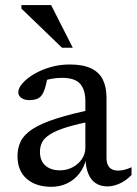

<svg xmlns="http://www.w3.org/2000/svg" viewBox="-20 -710 527 740"><path d="M351 -291 348.5 -245.5Q280.5 -233 238.5 -220Q196.5 -207 173.8 -192.8Q151 -178.5 142.5 -162Q134 -145.5 134 -125Q134 -90 155 -71.8Q176 -53.5 211 -53.5Q238 -53.5 260.2 -65.5Q282.5 -77.5 295.8 -97.2Q309 -117 309 -141V-321Q309 -364 288.8 -387Q268.5 -410 218.5 -410Q198 -410 176.5 -406Q155 -402 135 -394L165 -421.5Q162 -405 158.8 -390.5Q155.5 -376 151.5 -364.5Q147.5 -353 142 -344.5Q133.5 -332.5 121 -328.2Q108.5 -324 94 -324Q73.5 -324 62 -332.8Q50.5 -341.5 50.5 -354Q50.5 -370.5 66.8 -389Q83 -407.5 110.5 -424Q138 -440.5 173.8 -451Q209.5 -461.5 248.5 -461.5Q300 -461.5 331.2 -446.5Q362.5 -431.5 376.5 -402.8Q390.5 -374 390.5 -333.5V-102Q390.5 -85 395.8 -74Q401 -63 411 -57.8Q421 -52.5 436 -52.5Q447.5 -52.5 460.8 -56Q474 -59.5 487 -65.5V-35.5Q465 -13 440.5 -2.2Q416 8.5 394.5 8.5Q368 8.5 349.2 -3.8Q330.5 -16 320.5 -40Q310.5 -64 309.5 -99L313 -102.5Q306.5 -69 287.5 -43.5Q268.5 -18 240.2 -4Q212 10 177.5 10Q118.5 10 83 -20.8Q47.5 -51.5 47.5 -108.5Q47.5 -140 60 -165.5Q72.5 -191 105.2 -212.5Q138 -234 197.5 -253.2Q257 -272.5 351 -291ZM260.5 -526H219L62.5 -677V-690.5H177Z"/></svg>

Font: Newsreader
Style: Regular
Weight: 400
Designer: Hugues Gentile
Foundry: Production Type
Version: Version 1.003